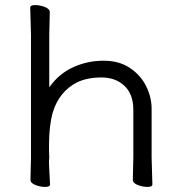

<svg xmlns="http://www.w3.org/2000/svg" viewBox="-20 -728 719 756"><path d="M176 -680 174 -591V-384Q212 -438 268.5 -463.5Q325 -489 387 -489Q449 -489 491.5 -460.5Q534 -432 555.5 -388.5Q577 -345 577 -300V-108L580 -2Q580 8 561 8Q542 8 522.5 0.5Q503 -7 503 -20L505 -108V-296Q505 -357 470 -390Q435 -423 379.5 -423Q324 -423 284 -404Q213 -368 188 -286Q173 -233 173 -158V-134Q173 -121 174 -108Q173 -101 173 -94V-81L177 -2Q177 8 158 8Q139 8 119.5 0.5Q100 -7 100 -20L102 -108V-591L99 -698Q99 -708 118 -708Q137 -708 156.5 -700.5Q176 -693 176 -680Z"/></svg>

Font: ToneOZ-Pinyin-WenKai-Regular
Style: Regular
Weight: 400
Designer: Fontworks Inc.
Foundry: ToneOZ
Version: Version 0.240331